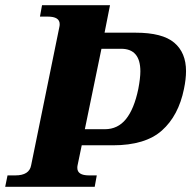

<svg xmlns="http://www.w3.org/2000/svg" viewBox="-47 -720 737 740"><path d="M-18 -44H12Q66 -44 73 -83L182 -617Q183 -621 183 -627Q183 -656 137 -656H107L115 -700H377L356 -594H476Q579 -594 624.5 -555.5Q670 -517 670 -446Q670 -415 662 -377Q641 -274 577 -217Q513 -160 388 -160H268L252 -83Q251 -79 251 -73Q251 -44 296 -44H326L318 0H-27ZM357 -222Q407 -222 438.5 -261Q470 -300 486 -377Q494 -419 494 -445Q494 -532 420 -532H344L280 -222Z"/></svg>

Font: Taviraj
Style: Bold Italic
Weight: 700
Italic angle: -12°
Designer: Katatrad Team
Foundry: CadsonDemak
Version: Version 1.001